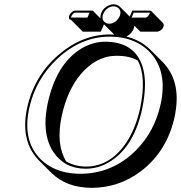

<svg xmlns="http://www.w3.org/2000/svg" viewBox="-20 -821 855 907"><path d="M605 -771H687Q691.9 -770.5 694.3 -768.6L750.5 -711.9Q754.4 -707 753.4 -699.2Q750 -682.6 733.4 -674.3Q728 -671.9 724.1 -671.4H643.1L614.7 -699.7Q614.3 -695.8 613.8 -693.4Q606.4 -664.1 577.1 -648.4Q645 -630.9 689.9 -586.4L746.6 -529.8Q835 -441.4 808.6 -289.1Q807.1 -280.3 805.7 -272.5Q770.5 -107.9 647 -13.2Q543 65.9 413.6 66.4Q293.5 65.9 222.2 -4.9L165.5 -61.5Q76.7 -150.4 106.4 -303.7Q107.4 -307.6 107.9 -310.1Q140.1 -460.4 255.9 -561.5Q367.7 -657.7 498 -658.2Q509.3 -658.2 520 -657.2L471.2 -706.1L456.1 -671.4H371.1L314.5 -728Q309.6 -728.5 307.6 -730.5Q304.7 -734.9 305.7 -742.2Q309.1 -758.8 325.2 -768.1Q330.1 -770.5 334 -771H418L454.6 -733.9Q453.6 -742.2 455.6 -750Q461.9 -780.3 493.7 -795.4Q505.4 -800.8 517.1 -800.8Q534.7 -799.8 546.4 -789.1L592.8 -742.7ZM532.2 -557.6Q434.6 -557.6 360.4 -469.2Q297.4 -393.6 271 -270.5Q243.7 -139.6 292.5 -58.6Q334.5 -34.2 386.2 -34.2Q496.1 -34.2 571.3 -139.6Q620.1 -209.5 642.1 -310.1Q672.9 -458 630.4 -535.6Q589.8 -557.6 532.2 -557.6ZM739.3 -331.1Q772.5 -486.3 686.5 -576.2Q638.2 -625.5 564 -641.6Q531.7 -647.9 498 -647.9Q364.3 -647.9 252.4 -544.9Q147.5 -446.8 117.7 -308.1Q85 -155.3 172.9 -67.9Q220.2 -22 291 -6.8Q322.8 -0.5 356.9 0Q511.7 0 622.6 -111.3Q711.4 -200.7 739.3 -331.1ZM475.6 -624Q617.2 -624 653.8 -504.9Q665 -467.3 665 -421.9Q664.6 -370.1 651.9 -308.1Q615.2 -134.8 506.8 -62Q450.2 -24.4 386.2 -23.9Q285.6 -23.9 232.4 -102.5Q194.8 -159.2 194.8 -241.2Q195.3 -283.2 204.6 -329.1Q245.1 -520.5 366.2 -592.8Q419.4 -623.5 475.6 -624ZM465.3 -748Q460 -722.7 481.4 -712.4Q485.4 -710.9 488.8 -709.5Q492.7 -709 495.6 -709Q522.5 -709 540.5 -735.8Q545.9 -744.1 547.9 -752Q553.2 -777.3 531.2 -787.6Q527.3 -789.1 523.9 -790.5Q520 -791 517.1 -791Q490.2 -791 472.2 -764.2Q467.3 -755.9 465.3 -748ZM393.1 -737.8 402.8 -761.2H334Q327.6 -761.2 318.4 -746.6Q316.4 -742.7 315.4 -739.7Q315.4 -738.8 315.4 -738.3ZM611.3 -761.2 601.6 -737.8H667.5Q675.8 -737.8 685.1 -752.9Q686.5 -755.9 687 -757.8Q687 -759.8 687 -761.2Z"/></svg>

Font: Linux Biolinum Shadow O
Style: Italic
Weight: 400
Italic angle: -12°
Designer: Philipp H. Poll
Foundry: Philipp H. Poll
Version: Version 0.6.2